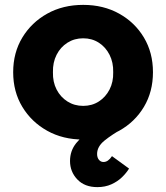

<svg xmlns="http://www.w3.org/2000/svg" viewBox="-20 -562 681 787"><path d="M267 98Q267 56 292.5 24.5Q318 -7 363 -35Q408 -63 467 -90L489 -39Q438 -10 408 14.5Q378 39 378 69Q378 84 385.5 93Q393 102 404 102Q414 102 422.5 96Q431 90 439 78L509 129Q498 147 480 164.5Q462 182 436.5 193.5Q411 205 379 205Q327 205 297 173.5Q267 142 267 98ZM34 -266Q34 -346 71.5 -408Q109 -470 173.5 -506Q238 -542 321 -542Q404 -542 468.5 -506Q533 -470 570 -408Q607 -346 607 -266Q607 -186 570 -124Q533 -62 468.5 -26Q404 10 321 10Q238 10 173.5 -26Q109 -62 71.5 -124Q34 -186 34 -266ZM444 -266Q445 -306 429 -337.5Q413 -369 385 -387Q357 -405 321 -405Q285 -405 256.5 -387Q228 -369 212 -337.5Q196 -306 197 -266Q196 -226 212 -195Q228 -164 256.5 -146Q285 -128 321 -128Q357 -128 385 -146Q413 -164 429 -195Q445 -226 444 -266Z"/></svg>

Font: Mach
Style: Bold
Weight: 700
Version: Version 1.002